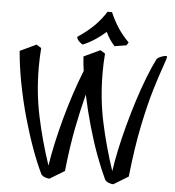

<svg xmlns="http://www.w3.org/2000/svg" viewBox="-60 -939 929 1022"><g transform="rotate(5 404.5 -428.0)"><path d="M242 28Q234 28 220 23.5Q206 19 198 9Q171 -46 143.5 -121.5Q116 -197 91.5 -284Q67 -371 49.5 -461.5Q32 -552 25 -636L112 -677L138 -661Q136 -636 135 -610.5Q134 -585 134 -560Q134 -423 161 -296Q188 -169 231 -41Q239 -94 253 -158.5Q267 -223 286 -293Q305 -363 327.5 -431.5Q350 -500 374 -559Q371 -579 369 -598Q367 -617 366 -636L453 -677L479 -661Q477 -636 476 -610.5Q475 -585 475 -560Q475 -423 502 -296Q529 -169 572 -41Q579 -92 592.5 -155.5Q606 -219 624.5 -288Q643 -357 664.5 -424.5Q686 -492 709.5 -552.5Q733 -613 756 -658Q765 -666 780.5 -671.5Q796 -677 805 -677Q809 -677 809 -672Q809 -663 793 -619Q777 -575 752.5 -494.5Q728 -414 703.5 -296Q679 -178 662 -20L583 28Q575 28 561 23.5Q547 19 539 9Q514 -43 487.5 -114Q461 -185 437.5 -267.5Q414 -350 396 -435Q376 -359 355.5 -255.5Q335 -152 321 -20ZM357 -699Q350 -700 337 -713Q324 -726 324 -737Q379 -774 413.5 -809Q448 -844 473 -884H497Q517 -838 541 -801.5Q565 -765 599 -731L589 -715L526 -705Q510 -722 498.5 -740Q487 -758 478 -777Q453 -754 421 -733Q389 -712 357 -699Z"/></g></svg>

Font: Julee
Style: Regular
Weight: 400
Designer: Julian Tunni
Foundry: Julian Tunni
Version: Version 1.002; ttfautohint (v1.8.4.7-5d5b);gftools[0.9.23]